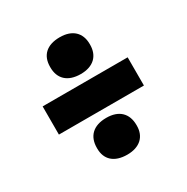

<svg xmlns="http://www.w3.org/2000/svg" viewBox="-129 -697 734 755"><g transform="rotate(-30 238.5 -319.5)"><path d="M45 -384V-256H431V-384ZM148 -133C148 -84 179 -53 239 -53C296 -53 328 -84 328 -133V-136C328 -188 297 -220 239 -220C179 -220 148 -188 148 -136ZM148 -501C148 -451 179 -419 239 -419C297 -419 328 -451 328 -501V-504C328 -555 296 -586 239 -586C179 -586 148 -555 148 -504Z"/></g></svg>

Font: LT Wave Alt Black
Style: Regular
Weight: 900
Designer: Daniel Lyons
Version: Version 2.5 (Glyphs App)